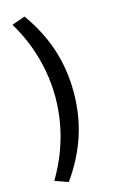

<svg xmlns="http://www.w3.org/2000/svg" viewBox="-136 -774 628 1022"><g transform="rotate(-15 177.5 -263.0)"><path d="M110 193 37 167Q79 96 105.5 25Q132 -46 145 -118Q158 -190 158 -263Q158 -336 145 -408Q132 -480 105.5 -551.5Q79 -623 37 -693L110 -719Q186 -613 222.5 -500.5Q259 -388 259 -263Q259 -138 222.5 -26Q186 86 110 193Z"/></g></svg>

Font: Nunito Sans 12pt ExtraLight 6pt Medium
Style: Regular
Weight: 500
Version: Version 3.101;gftools[0.9.27]